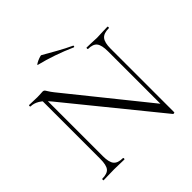

<svg xmlns="http://www.w3.org/2000/svg" viewBox="-204 -950 1133 1133"><g transform="rotate(-45 362.5 -383.5)"><path d="M118 -602 140 -600V-104Q140 -53 157 -32.5Q174 -12 216 -12Q219 -12 219 -6Q219 0 216 0Q192 0 179 -1L131 -2L82 -1Q69 0 43 0Q41 0 41 -6Q41 -12 43 -12Q86 -12 102 -32Q118 -52 118 -104ZM609 13 157 -543Q125 -582 98.5 -597.5Q72 -613 46 -613Q43 -613 43 -619Q43 -625 46 -625L82 -624Q93 -623 113 -623Q130 -623 141 -624Q152 -625 158 -625Q165 -625 169.5 -621.5Q174 -618 180 -607Q191 -589 204 -573L613 -65L621 11Q621 13 616 14Q611 15 609 13ZM621 11 599 -20V-520Q599 -571 583 -592Q567 -613 525 -613Q523 -613 523 -619Q523 -625 525 -625L563 -624Q593 -622 611 -622Q628 -622 660 -624L699 -625Q702 -625 702 -619Q702 -613 699 -613Q656 -613 638.5 -592Q621 -571 621 -520ZM250 -756Q243 -757 255.5 -764.5Q268 -772 284.5 -778Q301 -784 305 -782Q345 -759 389.5 -734Q434 -709 477 -689Q479 -688 479 -685Q479 -682 477 -680Q475 -678 473 -679Q360 -729 250 -756Z"/></g></svg>

Font: Cormorant Unicase Light
Style: Regular
Weight: 300
Designer: Christian Thalmann (Catharsis Fonts)
Foundry: Catharsis Fonts
Version: Version 4.000